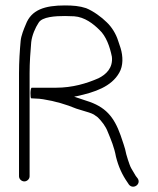

<svg xmlns="http://www.w3.org/2000/svg" viewBox="-20 -666 580 707"><path d="M89 -17V-397C89 -435.8 92 -477.6 95 -511C97.8 -536.2 110.3 -564.5 122 -582C134.9 -604.5 184.5 -607 219.5 -607C229.8 -607 241 -606.7 253 -606C291.9 -603.4 324.1 -577.9 346 -556C370.7 -533.3 384.5 -494.4 392 -457C396.6 -415.3 369.9 -391.4 343 -378C299 -358.7 247 -343 186 -343H97C90.9 -343 91 -304 95 -304C99 -304 104.7 -303.7 112 -303C119.3 -303 128.3 -302.2 139 -300.5C183.3 -293.6 225 -281 261 -266L287 -258C299.8 -254.1 316.3 -249.8 326 -244L340 -234C354.3 -219.7 369.2 -201.4 377 -180C388.9 -151.5 400.9 -122.8 407 -89C416.2 -52.1 430.2 -21.9 449 5L455 14C470.9 33.1 500.9 11.9 487 -9L480 -18C473.6 -28.3 470 -34.5 464 -45C458.5 -54.1 455.3 -66.1 451 -78L445 -98C440.3 -123.9 431 -145.4 424 -168C399.6 -236.4 368.2 -273.4 298 -295L253 -310L263 -312C328.6 -326.1 390.2 -346.8 419 -398C434.3 -423.9 433.2 -459 424 -489L415 -516C407 -541.6 391.3 -566.8 373 -584C354 -603 323.4 -625.4 297 -636C273.3 -643.9 248.8 -646 219 -646C144.6 -646 95.3 -630 75 -576C68.2 -560.2 57.5 -534.3 56 -515C52.7 -478.5 50 -437.9 50 -397V-17C50 -6.7 59.3 2 69.5 2C79.7 2 89 -6.7 89 -17Z"/></svg>

Font: Just Breathe
Style: Regular
Weight: 400
Foundry: Cannot Into Space Fonts
Version: Version 0.72